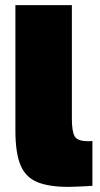

<svg xmlns="http://www.w3.org/2000/svg" viewBox="-20 -720 390 748"><path d="M245 8Q171 8 125.5 -10.5Q80 -29 60 -76.5Q40 -124 40 -212V-700H260V-258Q260 -209 270.5 -189.5Q281 -170 323 -170Q328 -170 331.5 -170Q335 -170 340 -171V4Q326 5 305.5 6Q285 7 267.5 7.5Q250 8 245 8Z"/></svg>

Font: Golos Text Black
Style: Regular
Weight: 900
Designer: A.Korolkova, Vitaly Kuzmin
Foundry: ParaType Ltd
Version: Version 2.004